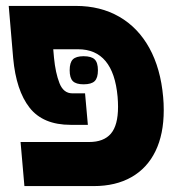

<svg xmlns="http://www.w3.org/2000/svg" viewBox="-20 -629 640 649"><path d="M49.5 -149H281.5Q330.5 -149 354.8 -177.2Q379 -205.5 379 -268Q379 -284 377.5 -302Q363 -462.5 244 -462.5H160L162.5 -434Q167.5 -382.5 181 -348Q194.5 -313.5 224.5 -313.5H267.5L277 -207H219Q125.5 -207 80 -265Q34.5 -323 24.5 -432.5L9.5 -609H236.5Q319.5 -609 383 -572.5Q446.5 -536 484.8 -466.8Q523 -397.5 531.5 -301Q533.5 -280.5 533.5 -256.5Q533.5 -175.5 505.5 -118Q477.5 -60.5 424.2 -30.2Q371 0 297 0H62.5ZM215.5 -391.5Q215.5 -417.5 226.2 -428.2Q237 -439 262.5 -439Q289 -439 300 -428.2Q311 -417.5 311 -391.5Q311 -365.5 300 -354.8Q289 -344 262.5 -344Q237 -344 226.2 -354.8Q215.5 -365.5 215.5 -391.5Z"/></svg>

Font: JuliaMono ExtraBold
Style: Italic
Weight: 800
Italic angle: -9°
Monospace: yes
Designer: cormullion
Foundry: corm
Version: Version 0.057; ttfautohint (v1.8.4)